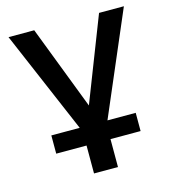

<svg xmlns="http://www.w3.org/2000/svg" viewBox="-103 -580 755 844"><g transform="rotate(-15 275.0 -158.0)"><path d="M221 180V53H83V-30H230L222 -7L13 -496H130L279 -108H274L425 -496H538L329 -8L321 -30H467V53H330V180Z"/></g></svg>

Font: Nunito Sans 8pt SemiBold
Style: Regular
Weight: 600
Version: Version 3.101;gftools[0.9.27]